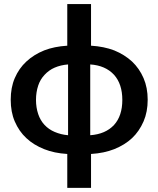

<svg xmlns="http://www.w3.org/2000/svg" viewBox="-20 -743 771 935"><path d="M419.4 -429.2V-84.5Q493.7 -89.8 535.2 -134.3Q575.7 -178.7 575.7 -256.3Q575.7 -334 535.2 -378.9Q493.2 -424.3 419.4 -429.2ZM311.5 -84.5V-429.2Q275.4 -426.3 246.1 -413.6Q218.8 -401.9 196.8 -378.4Q175.8 -356 166 -326.2Q155.3 -293.9 155.3 -256.3Q155.3 -219.7 166 -187.5Q176.3 -156.7 196.8 -134.8Q217.3 -112.8 246.1 -100.6Q276.9 -87.4 311.5 -84.5ZM423.3 -723.1V-520.5Q486.3 -516.6 536.1 -497.6Q586.4 -477.1 623 -443.4Q658.7 -409.7 679.2 -362.3Q699.2 -315.9 699.2 -257.3Q699.2 -198.2 679.2 -151.9Q658.2 -103.5 623 -70.3Q587.4 -37.1 536.1 -16.6Q486.8 2.9 423.3 6.8V171.9H307.6V6.8Q243.7 2.9 195.3 -16.6Q143.6 -37.1 108.4 -70.3Q72.8 -103 51.8 -151.9Q32.2 -197.3 32.2 -257.3Q32.2 -316.9 51.8 -362.3Q72.3 -410.2 108.4 -443.4Q144.5 -477.1 195.3 -497.6Q244.1 -516.6 307.6 -520.5V-723.1Z"/></svg>

Font: Lato-SemiBold
Style: Bold
Weight: 500
Designer: Lukasz Dziedzic with Adam Twardoch and Botio Nikoltchev
Foundry: tyPoland Lukasz Dziedzic
Version: ""